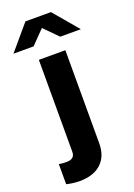

<svg xmlns="http://www.w3.org/2000/svg" viewBox="-241 -817 770 1103"><g transform="rotate(-20 144.0 -265.5)"><path d="M46 219Q27 219 3.5 216Q-20 213 -34 209V86Q-23 88 -12.5 89Q-2 90 11 90Q38 90 50.5 79Q63 68 63 46V-516H225V53Q225 132 178 175.5Q131 219 46 219ZM224 -599 142 -682 61 -599H-62L66 -750H222L350 -599Z"/></g></svg>

Font: Red Hat Text
Style: Bold
Weight: 700
Designer: Pentagram, MCKL
Foundry: MCKL
Version: Version 1.030